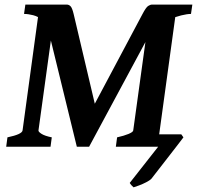

<svg xmlns="http://www.w3.org/2000/svg" viewBox="-20 -635 852 831"><path d="M198.7 0H6.8L12.2 -40.5Q75.2 -53.7 77.6 -70.3L145 -564.5L216.3 -576.7L146.5 -70.3Q146 -64.5 159.7 -55.7Q173.3 -46.9 204.1 -40.5ZM312.5 0 189.5 -503.4Q182.6 -532.7 164.1 -548.1Q145.5 -563.5 123.8 -569.1Q102.1 -574.7 84 -574.7L89.8 -615.2H268.6Q278.3 -615.2 285.4 -607.9Q292.5 -600.6 298.8 -574.2L403.8 -128.9L363.8 0ZM806.6 -574.7Q790 -574.7 764.4 -568.4Q738.8 -562 711.2 -550.5Q683.6 -539.1 661.1 -523.2Q638.7 -507.3 628.4 -488.3L365.7 0H363.8L359.4 -127.9L596.7 -574.2Q611.8 -603 621.1 -609.1Q630.4 -615.2 638.7 -615.2H812.5ZM481.4 0 486.8 -40.5Q517.6 -47.4 536.6 -55.4Q555.7 -63.5 556.6 -70.3L622.1 -545.4L740.2 -573.2L668.5 -50.3L739.7 -40.5L734.9 0ZM773.9 -40.5Q770 -35.2 752.7 -12.7Q735.4 9.8 712.6 39.1Q689.9 68.4 668.5 95.9Q647 123.5 634.8 139.2Q627.9 146 612.8 153.8Q597.7 161.6 582 167.5Q566.4 173.3 558.1 175.8Q554.7 173.3 549.3 167.2Q543.9 161.1 541.5 156.7L664.6 0L648.9 -53.7H764.6Z"/></svg>

Font: Gentium Book Plus
Style: Bold Italic
Weight: 700
Italic angle: -8°
Designer: Victor Gaultney, Annie Olsen, Iska Routamaa, Becca Hirsbrunner
Foundry: SIL International
Version: Version 6.101